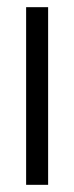

<svg xmlns="http://www.w3.org/2000/svg" viewBox="-20 -515 207 535"><path d="M52.8 0V-495H114.1V0Z"/></svg>

Font: Alumni Sans Thin
Style: Regular
Weight: 100
Designer: Robert E. Leuschke
Foundry: Robert E. Leuschke
Version: Version 1.018